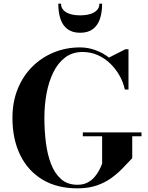

<svg xmlns="http://www.w3.org/2000/svg" viewBox="-20 -1019 809 1049"><path d="M432.5 -295.5H753V-274.5H702.5V-155Q678.5 -129.5 651.2 -101Q624 -72.5 589.5 -47.2Q555 -22 509.5 -6Q464 10 403 10Q291.5 10 212 -37.8Q132.5 -85.5 90.2 -172.2Q48 -259 48 -375Q48 -462.5 76.8 -533.2Q105.5 -604 156.5 -654.8Q207.5 -705.5 274.5 -732.8Q341.5 -760 417.5 -760Q460.5 -760 501.2 -745.2Q542 -730.5 575.5 -704.5L665 -750H682V-530H662Q653.5 -569.5 633 -606Q612.5 -642.5 582.2 -671.8Q552 -701 513.8 -718Q475.5 -735 431.5 -735Q375.5 -735 335.8 -704.8Q296 -674.5 271 -623.2Q246 -572 234.2 -507.8Q222.5 -443.5 222.5 -375Q222.5 -307 230.5 -241.8Q238.5 -176.5 258.5 -124Q278.5 -71.5 313.8 -40.5Q349 -9.5 403 -9.5Q434.5 -9.5 457.5 -21.2Q480.5 -33 496.2 -51.5Q512 -70 522.2 -89.8Q532.5 -109.5 538 -125V-274.5H432.5ZM418 -840Q375.5 -840 349 -859.8Q322.5 -879.5 310.5 -915.2Q298.5 -951 298.5 -999H313.5Q313.5 -976 328.5 -961.8Q343.5 -947.5 367.2 -941.2Q391 -935 418 -935Q445 -935 469 -941.2Q493 -947.5 508 -961.8Q523 -976 523 -999H538Q538 -951 525.8 -915.2Q513.5 -879.5 487 -859.8Q460.5 -840 418 -840Z"/></svg>

Font: Bodoni Moda
Style: Bold
Weight: 700
Designer: Owen Earl
Foundry: indestructible type
Version: Version 2.005